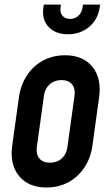

<svg xmlns="http://www.w3.org/2000/svg" viewBox="-20 -800 482 832"><path d="M181.5 12.5Q103 12.5 62.2 -37.8Q21.5 -88 33 -169.5L62 -378.5Q70 -433 97.2 -474Q124.5 -515 167 -537.8Q209.5 -560.5 262 -560.5Q340.5 -560.5 380.8 -510.2Q421 -460 409.5 -378.5L380.5 -169.5Q373 -115 345.5 -74Q318 -33 276 -10.2Q234 12.5 181.5 12.5ZM196.5 -95Q227.5 -95 247.8 -113.5Q268 -132 272 -162L303 -386Q307 -416 292 -434.5Q277 -453 246 -453Q216 -453 195.2 -434.5Q174.5 -416 170.5 -386L139.5 -162Q135.5 -132 150.5 -113.5Q165.5 -95 196.5 -95ZM274.5 -651.5Q220.5 -651.5 190.5 -683.5Q160.5 -715.5 168 -768L170 -780H244L242.5 -768Q239 -745 250.8 -731.5Q262.5 -718 284 -718Q304.5 -718 319.5 -731.5Q334.5 -745 338 -768L339.5 -780H414L412 -768Q404.5 -715.5 366.2 -683.5Q328 -651.5 274.5 -651.5Z"/></svg>

Font: Mohave Light SemiBold
Style: Italic
Weight: 600
Italic angle: -8°
Version: Version 2.003